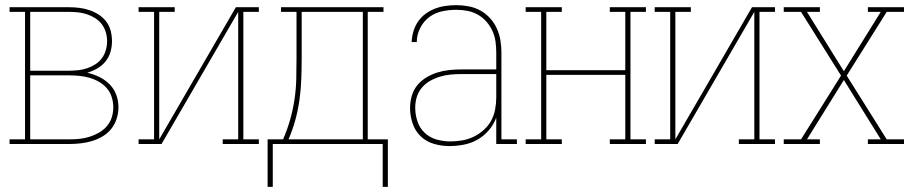

<svg xmlns="http://www.w3.org/2000/svg" viewBox="-20 -558 3540 744"><path d="M17 0V-18H77V-512H17V-530H248Q268 -530 288 -527.5Q308 -525 327 -518.5Q346 -512 363 -501Q380 -490 392 -474Q404 -458 409 -438Q414 -418 414 -398Q414 -377 408 -356.5Q402 -336 388.5 -319.5Q375 -303 356.5 -292.5Q338 -282 318 -276Q342 -271 364.5 -260Q387 -249 404.5 -231.5Q422 -214 430.5 -190.5Q439 -167 439 -142Q439 -120 432 -98Q425 -76 411 -58.5Q397 -41 377.5 -29.5Q358 -18 336.5 -11.5Q315 -5 292.5 -2.5Q270 0 248 0ZM97 -284H248Q266 -284 283.5 -286Q301 -288 317.5 -293.5Q334 -299 349 -308.5Q364 -318 374.5 -332Q385 -346 390 -363.5Q395 -381 395 -398Q395 -416 390 -433Q385 -450 374.5 -464Q364 -478 349 -487.5Q334 -497 317.5 -502.5Q301 -508 283.5 -510Q266 -512 248 -512H97ZM97 -18H248Q268 -18 288 -20Q308 -22 327 -28Q346 -34 363.5 -44Q381 -54 394 -69Q407 -84 413 -103Q419 -122 419 -142Q419 -162 413 -181.5Q407 -201 394 -216Q381 -231 363.5 -241Q346 -251 327 -256.5Q308 -262 288 -264Q268 -266 248 -266H97Z M517 0V-18H577V-512H517V-530H657V-512H597V-18L894 -530H983V-512H923V-18H983V0H843V-18H903V-512L606 0Z M1017 166V-18H1077Q1093 -55 1104 -93.5Q1115 -132 1121 -171.5Q1127 -211 1128 -251Q1129 -291 1129 -331V-512H1069V-530H1466V-512H1405V-18H1483V166H1463V0H1037V166ZM1386 -18V-512H1149V-331Q1149 -291 1147.5 -251Q1146 -211 1140.5 -171.5Q1135 -132 1124.5 -93.5Q1114 -55 1098 -18Z M1721 8Q1691 8 1661.5 -0.5Q1632 -9 1610.5 -29.5Q1589 -50 1579 -79.5Q1569 -109 1569 -139Q1569 -163 1575.5 -186Q1582 -209 1596.5 -227Q1611 -245 1631.5 -257.5Q1652 -270 1674.5 -277Q1697 -284 1720.5 -286.5Q1744 -289 1767 -289H1903V-355Q1903 -376 1900 -397.5Q1897 -419 1888 -438.5Q1879 -458 1864.5 -474.5Q1850 -491 1831 -501.5Q1812 -512 1791 -516Q1770 -520 1748 -520Q1720 -520 1692.5 -514Q1665 -508 1643 -491.5Q1621 -475 1608 -449Q1595 -423 1595 -395H1575Q1576 -416 1582 -436.5Q1588 -457 1600 -474.5Q1612 -492 1629 -504.5Q1646 -517 1665.5 -524.5Q1685 -532 1706 -535Q1727 -538 1748 -538Q1772 -538 1796 -533.5Q1820 -529 1841 -517.5Q1862 -506 1878.5 -488Q1895 -470 1905 -448Q1915 -426 1919 -402.5Q1923 -379 1923 -355V-18H1983V0H1903V-102Q1893 -75 1874 -53Q1855 -31 1830.5 -17Q1806 -3 1777.5 2.5Q1749 8 1721 8ZM1724 -10Q1748 -10 1771 -14Q1794 -18 1815 -28Q1836 -38 1854 -54Q1872 -70 1883 -90Q1894 -110 1898.5 -133.5Q1903 -157 1903 -180V-271H1767Q1746 -271 1725.5 -269Q1705 -267 1685 -261Q1665 -255 1646.5 -244.5Q1628 -234 1614.5 -218Q1601 -202 1595 -182Q1589 -162 1589 -141Q1589 -114 1597.5 -88Q1606 -62 1625.5 -43.5Q1645 -25 1671.5 -17.5Q1698 -10 1724 -10Z M2017 0V-18H2077V-512H2017V-530H2157V-512H2097V-286H2403V-512H2343V-530H2483V-512H2423V-18H2483V0H2343V-18H2403V-268H2097V-18H2157V0Z M2517 0V-18H2577V-512H2517V-530H2657V-512H2597V-18L2894 -530H2983V-512H2923V-18H2983V0H2843V-18H2903V-512L2606 0Z M3017 0V-18H3084L3239 -265L3084 -512H3017V-530H3157V-512H3107L3250 -282L3393 -512H3343V-530H3483V-512H3416L3261 -265L3416 -18H3483V0H3343V-18H3393L3250 -248L3107 -18H3157V0Z"/></svg>

Font: Iosevka Slab Thin
Style: Regular
Weight: 100
Monospace: yes
Designer: Belleve Invis
Foundry: Belleve Invis
Version: Version 11.1.0; ttfautohint (v1.8.3)